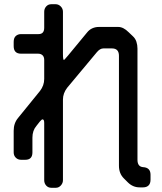

<svg xmlns="http://www.w3.org/2000/svg" viewBox="-20 -787 768 912"><path d="M80 -28H100Q134 -28 134 -63V-133Q134 -167 153 -189Q161 -200 169.5 -210Q178 -220 182 -220Q190 -220 190 -203V69Q190 84 199.5 94.5Q209 105 224 105H245Q259 105 269 94Q279 83 279 69V-314Q279 -344 299 -370L440 -539Q455 -557 471 -557H512Q545 -557 545 -522V0Q545 37 568 60L587 79Q611 103 643 103H660Q676 103 685.5 94Q695 85 695 66V43Q695 9 660 7Q633 5 633 -28V-556Q633 -573 628 -588.5Q623 -604 611 -615L591 -634Q566 -659 542 -659H449Q433 -659 418.5 -652.5Q404 -646 393 -632L303 -523Q285 -502 284 -502Q279 -502 279 -530V-731Q279 -746 268.5 -756.5Q258 -767 244 -767H224Q209 -767 199.5 -756.5Q190 -746 190 -731V-655Q190 -625 163 -625H80Q65 -625 55 -616Q45 -607 45 -588V-568Q45 -532 80 -532H161Q174 -532 182 -524.5Q190 -517 190 -502V-412Q190 -381 170 -355L66 -227Q45 -202 45 -166V-63Q45 -48 55 -38Q65 -28 80 -28Z"/></svg>

Font: WDXL Lubrifont TC
Style: Regular
Weight: 400
Designer: [WDXL Lubrifont] Copyright 2020-2022 (c) NightFurySL2001, Skr-ZERO; [ZCOOL QingKe HuangYou] Copyright 2018-2022 (c) The 
Version: Version 2.001;hotconv 1.1.1;makeotfexe 2.6.0